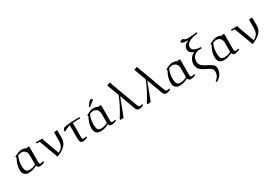

<svg xmlns="http://www.w3.org/2000/svg" viewBox="77 -2091 5360 3729"><g transform="rotate(-30 2757.5 -226.5)"><path d="M47.9 -128.9Q47.9 -197.8 66.2 -253.4Q84.5 -309.1 117.2 -371.1L104 -394Q212.9 -456.1 270 -456.1Q329.6 -456.1 367.2 -432.1L435.1 -439L437 -411.1V-86.9Q437 -59.1 445.1 -49.1Q453.1 -39.1 476.1 -39.1Q502.9 -39.1 528.8 -50.8L539.1 -25.9Q476.1 4.9 430.2 4.9Q378.4 4.9 366.2 -45.9Q270.5 6.8 182.1 6.8Q145 6.8 117.7 -4.9Q90.3 -16.6 75.7 -36.9Q61 -57.1 54.4 -79.8Q47.9 -102.5 47.9 -128.9ZM121.1 -182.1Q121.1 -101.6 142.3 -69.3Q163.6 -37.1 226.1 -37.1Q257.3 -37.1 297.6 -49.8Q337.9 -62.5 361.8 -76.2V-270Q361.8 -340.3 329.6 -375.2Q297.4 -410.2 237.8 -410.2Q213.4 -410.2 168 -394Q140.6 -339.4 130.9 -290Q121.1 -240.7 121.1 -182.1Z M590.8 -411.1V-439H736.8V-411.1L871.6 -43.9Q882.8 -48.8 888.9 -51.8Q895 -54.7 909.4 -63.7Q923.8 -72.8 933.1 -81.8Q942.4 -90.8 954.8 -107.2Q967.3 -123.5 974.6 -142.1Q981.9 -160.6 987.3 -187.5Q992.7 -214.4 992.7 -245.1V-434.1L1065.4 -439L1066.4 -411.1V-256.8Q1066.4 -222.2 1056.4 -190.9Q1046.4 -159.7 1031.7 -136.2Q1017.1 -112.8 993.2 -90.6Q969.2 -68.4 949.7 -54.4Q930.2 -40.5 900.9 -25.1Q871.6 -9.8 856 -2.9Q840.3 3.9 815.4 14.2L658.7 -411.1Z M1173.3 -348.1 1201.2 -408.2Q1275.9 -439 1479 -439H1569.3V-411.1H1535.2Q1439.9 -411.1 1398.9 -408.2V-86.9Q1398.9 -59.1 1407.5 -49.1Q1416 -39.1 1439 -39.1Q1465.3 -39.1 1491.2 -50.8L1501 -25.9Q1438 4.9 1393.1 4.9Q1325.2 4.9 1325.2 -85V-396Q1259.3 -380.9 1195.3 -337.9Z M1658.7 -128.9Q1658.7 -197.8 1677 -253.4Q1695.3 -309.1 1728 -371.1L1714.8 -394Q1823.7 -456.1 1880.9 -456.1Q1940.4 -456.1 1978 -432.1L2045.9 -439L2047.9 -411.1V-86.9Q2047.9 -59.1 2055.9 -49.1Q2064 -39.1 2086.9 -39.1Q2113.8 -39.1 2139.6 -50.8L2149.9 -25.9Q2086.9 4.9 2041 4.9Q1989.3 4.9 1977.1 -45.9Q1881.3 6.8 1793 6.8Q1755.9 6.8 1728.5 -4.9Q1701.2 -16.6 1686.5 -36.9Q1671.9 -57.1 1665.3 -79.8Q1658.7 -102.5 1658.7 -128.9ZM1731.9 -182.1Q1731.9 -101.6 1753.2 -69.3Q1774.4 -37.1 1836.9 -37.1Q1868.2 -37.1 1908.4 -49.8Q1948.7 -62.5 1972.7 -76.2V-270Q1972.7 -340.3 1940.4 -375.2Q1908.2 -410.2 1848.6 -410.2Q1824.2 -410.2 1778.8 -394Q1751.5 -339.4 1741.7 -290Q1731.9 -240.7 1731.9 -182.1ZM1822.8 -520 1880.9 -597.2Q1896.5 -617.2 1905.5 -624Q1914.6 -630.9 1928.7 -630.9Q1934.1 -630.9 1940.2 -629.2Q1946.3 -627.4 1949.7 -626L1952.6 -624L1967.8 -605L1841.8 -504.9Z M2227.5 -19Q2364.3 -230.5 2441.4 -435.1L2342.3 -702.1L2410.6 -728L2422.4 -702.1L2650.4 -83Q2661.1 -56.2 2671.1 -47.6Q2681.2 -39.1 2701.7 -39.1Q2721.7 -39.1 2747.6 -50.8L2757.3 -25.9Q2724.1 -8.8 2701.4 -2Q2678.7 4.9 2648.4 4.9Q2623 4.9 2607.7 -10.7Q2592.3 -26.4 2580.6 -58.1L2455.6 -397.9Q2329.6 -62.5 2302.2 0L2229.5 6.8Z M2835.4 -19Q2972.2 -230.5 3049.3 -435.1L2950.2 -702.1L3018.6 -728L3030.3 -702.1L3258.3 -83Q3269 -56.2 3279.1 -47.6Q3289.1 -39.1 3309.6 -39.1Q3329.6 -39.1 3355.5 -50.8L3365.2 -25.9Q3332 -8.8 3309.3 -2Q3286.6 4.9 3256.3 4.9Q3231 4.9 3215.6 -10.7Q3200.2 -26.4 3188.5 -58.1L3063.5 -397.9Q2937.5 -62.5 2910.2 0L2837.4 6.8Z M3433.1 -128.9Q3433.1 -197.8 3451.4 -253.4Q3469.7 -309.1 3502.4 -371.1L3489.3 -394Q3598.1 -456.1 3655.3 -456.1Q3714.8 -456.1 3752.4 -432.1L3820.3 -439L3822.3 -411.1V-86.9Q3822.3 -59.1 3830.3 -49.1Q3838.4 -39.1 3861.3 -39.1Q3888.2 -39.1 3914.1 -50.8L3924.3 -25.9Q3861.3 4.9 3815.4 4.9Q3763.7 4.9 3751.5 -45.9Q3655.8 6.8 3567.4 6.8Q3530.3 6.8 3502.9 -4.9Q3475.6 -16.6 3460.9 -36.9Q3446.3 -57.1 3439.7 -79.8Q3433.1 -102.5 3433.1 -128.9ZM3506.3 -182.1Q3506.3 -101.6 3527.6 -69.3Q3548.8 -37.1 3611.3 -37.1Q3642.6 -37.1 3682.9 -49.8Q3723.1 -62.5 3747.1 -76.2V-270Q3747.1 -340.3 3714.8 -375.2Q3682.6 -410.2 3623 -410.2Q3598.6 -410.2 3553.2 -394Q3525.9 -339.4 3516.1 -290Q3506.3 -240.7 3506.3 -182.1Z M3991.7 -729 4057.6 -755.9Q4076.2 -731 4102.8 -722.4Q4129.4 -713.9 4169.9 -713.9Q4215.3 -713.9 4363.8 -729L4366.7 -702.1Q4308.1 -696.3 4260.3 -683.8Q4212.4 -671.4 4176 -652.1Q4139.6 -632.8 4119.6 -604.7Q4099.6 -576.7 4099.6 -542Q4099.6 -512.2 4119.4 -490.5Q4139.2 -468.8 4170.9 -458.3Q4202.6 -447.8 4232.9 -443.4Q4263.2 -439 4293.9 -439L4292 -411.1Q4260.3 -411.1 4226.1 -408.2Q4206.5 -406.7 4186.5 -400.4Q4166.5 -394 4145.5 -380.4Q4124.5 -366.7 4108.4 -347.9Q4092.3 -329.1 4082 -300Q4071.8 -271 4071.8 -235.8Q4071.8 -208.5 4081.8 -185.1Q4091.8 -161.6 4108.9 -144.5Q4126 -127.4 4148.2 -112.5Q4170.4 -97.7 4194.8 -85.2Q4219.2 -72.8 4243.7 -60.3Q4268.1 -47.9 4290.3 -34.2Q4312.5 -20.5 4329.6 -5.1Q4346.7 10.3 4356.7 31Q4366.7 51.8 4366.7 76.2Q4366.7 154.8 4323.7 217Q4280.8 279.3 4217.8 303.2L4203.6 282.2Q4241.7 257.8 4268.8 214.8Q4295.9 171.9 4295.9 111.8Q4295.9 82 4279.3 58.3Q4262.7 34.7 4236.6 18.6Q4210.4 2.4 4178.5 -12.9Q4146.5 -28.3 4114.5 -45.9Q4082.5 -63.5 4056.4 -85.2Q4030.3 -106.9 4013.7 -140.9Q3997.1 -174.8 3997.1 -217.8Q3997.1 -285.2 4034.2 -341.6Q4071.3 -397.9 4132.8 -421.9Q4077.6 -436 4052.2 -467.5Q4026.9 -499 4026.9 -539.1Q4026.9 -586.4 4060.3 -622.1Q4093.8 -657.7 4152.8 -680.2Q4139.2 -678.2 4124 -678.2Q4075.7 -678.2 4045.7 -683.8Q4015.6 -689.5 4002 -706.1Z M4421.4 -128.9Q4421.4 -197.8 4439.7 -253.4Q4458 -309.1 4490.7 -371.1L4477.5 -394Q4586.4 -456.1 4643.6 -456.1Q4703.1 -456.1 4740.7 -432.1L4808.6 -439L4810.5 -411.1V-86.9Q4810.5 -59.1 4818.6 -49.1Q4826.7 -39.1 4849.6 -39.1Q4876.5 -39.1 4902.3 -50.8L4912.6 -25.9Q4849.6 4.9 4803.7 4.9Q4752 4.9 4739.7 -45.9Q4644 6.8 4555.7 6.8Q4518.6 6.8 4491.2 -4.9Q4463.9 -16.6 4449.2 -36.9Q4434.6 -57.1 4428 -79.8Q4421.4 -102.5 4421.4 -128.9ZM4494.6 -182.1Q4494.6 -101.6 4515.9 -69.3Q4537.1 -37.1 4599.6 -37.1Q4630.9 -37.1 4671.1 -49.8Q4711.4 -62.5 4735.4 -76.2V-270Q4735.4 -340.3 4703.1 -375.2Q4670.9 -410.2 4611.3 -410.2Q4586.9 -410.2 4541.5 -394Q4514.2 -339.4 4504.4 -290Q4494.6 -240.7 4494.6 -182.1Z M4964.4 -411.1V-439H5110.4V-411.1L5245.1 -43.9Q5256.3 -48.8 5262.5 -51.8Q5268.6 -54.7 5283 -63.7Q5297.4 -72.8 5306.6 -81.8Q5315.9 -90.8 5328.4 -107.2Q5340.8 -123.5 5348.1 -142.1Q5355.5 -160.6 5360.8 -187.5Q5366.2 -214.4 5366.2 -245.1V-434.1L5439 -439L5439.9 -411.1V-256.8Q5439.9 -222.2 5429.9 -190.9Q5419.9 -159.7 5405.3 -136.2Q5390.6 -112.8 5366.7 -90.6Q5342.8 -68.4 5323.2 -54.4Q5303.7 -40.5 5274.4 -25.1Q5245.1 -9.8 5229.5 -2.9Q5213.9 3.9 5189 14.2L5032.2 -411.1Z"/></g></svg>

Font: Dehuti
Style: Book
Weight: 400
Version: Version 1.2